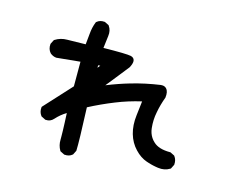

<svg xmlns="http://www.w3.org/2000/svg" viewBox="-103 -833 1206 1022"><g transform="rotate(15 500.0 -322.5)"><path d="M326.7 45.9 307.1 36.1 304.7 34.7 303.2 32.2Q288.1 6.3 289.1 -24.9Q289.1 -30.8 289.1 -43.5Q289.1 -56.2 288.6 -74.2Q288.1 -92.3 287.1 -116.7Q286.1 -141.1 284.7 -170.4Q252.9 -151.4 228 -123.5Q210.9 -104 184.6 -106.4H182.6L181.2 -107.4L161.6 -117.2L159.7 -118.2L158.2 -120.1Q144 -138.7 146.5 -164.1L147 -167.5L148.9 -169.9L284.2 -317.4V-453.1L155.3 -440.4H154.3H153.3Q144 -441.4 135.7 -445.1Q127.4 -448.7 120.6 -454.6L120.1 -455.1L119.6 -455.6Q103 -474.1 105.5 -502V-503.4L106.4 -505.4L116.2 -524.9L117.7 -527.3L119.6 -528.8Q149.4 -547.9 185.5 -547.9L287.1 -549.8Q290.5 -578.6 293 -608.9Q295.9 -645 308.1 -675.3L309.1 -677.7L311 -679.2Q327.6 -693.8 353.5 -691.4H355.5L356.9 -690.4L376.5 -680.7L378.4 -679.7L379.9 -677.2Q396 -654.8 391.6 -623.5L383.3 -555.7Q510.7 -557.6 535.2 -552.2Q539.6 -551.3 543 -549.3Q568.4 -536.1 544.9 -492.7L544.4 -491.7L543.9 -491.2Q510.7 -449.2 485.6 -417.7Q460.4 -386.2 444.3 -366.2Q477.1 -379.4 508.1 -390.1Q539.1 -400.9 569.3 -409.7Q647.5 -432.6 730 -444.3H730.5H740.2Q752.9 -442.9 760.5 -434.6Q768.1 -426.3 770.3 -414.3Q772.5 -402.3 770.5 -386.7V-385.3L770 -384.3Q762.2 -363.3 756.1 -341.6Q750 -319.8 746.1 -297.9Q737.3 -254.4 742.2 -210Q743.7 -195.8 748 -183.3Q752.4 -170.9 759.5 -159.9Q766.6 -148.9 776.9 -139.6Q791.5 -125.5 814.5 -118.4Q837.4 -111.3 869.1 -111.3H871.6L873.5 -110.4L893.1 -100.6L895 -99.6L896.5 -97.7Q910.6 -79.1 908.2 -53.7V-51.8L907.2 -50.3L897.5 -30.8L896 -28.3L893.6 -26.9Q865.2 -9.3 828.6 -14.6Q821.8 -15.6 814.9 -16.8Q808.1 -18.1 801.5 -19.5Q794.9 -21 788.3 -22.7Q781.7 -24.4 775.1 -26.6Q768.6 -28.8 762.2 -30.8Q745.1 -36.6 728.8 -47.6Q712.4 -58.6 697.3 -74.7Q666 -107.4 652.8 -153.3Q639.6 -199.2 646.5 -255.4Q652.3 -299.3 655.8 -334Q619.6 -325.7 585.2 -314.9Q550.8 -304.2 517.1 -290.5Q447.3 -262.7 379.9 -227.5Q383.8 -132.3 385.3 -74Q386.7 -15.6 385.7 8.3V10.3L384.8 12.2L375 31.7L374 33.7L372.6 34.7Q356 49.3 330.1 46.9H328.1ZM391.6 -460 379.9 -459V-445.3Z"/></g></svg>

Font: NaikaiFont
Style: Bold
Weight: 700
Version: Version 1.89